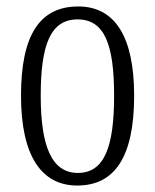

<svg xmlns="http://www.w3.org/2000/svg" viewBox="-20 -564 479 594"><path d="M219 10C334 10 395 -77 395 -268C395 -453 334 -544 222 -544C102 -544 45 -454 45 -268C45 -79 110 10 219 10ZM221 -29C140 -29 106 -111 106 -268C106 -425 136 -504 220 -504C304 -504 333 -425 333 -268C333 -112 304 -29 221 -29Z"/></svg>

Font: Noto Serif Tamil ExtraCondensed Light
Style: Italic
Weight: 300
Width: 2
Italic angle: -12°
Designer: Indian Type Foundry, Tom Grace, and the Monotype Design Team
Foundry: Monotype Imaging Inc.
Version: Version 2.003